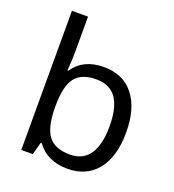

<svg xmlns="http://www.w3.org/2000/svg" viewBox="-139 -868 893 985"><g transform="rotate(20 307.5 -375.0)"><path d="M338.9 -544.9Q444.8 -544.9 502.4 -471.9Q560.1 -398.9 560.1 -268.1Q560.1 -135.3 501.5 -62.7Q442.9 9.8 338.9 9.8Q284.7 9.8 242.2 -9.8Q199.7 -29.3 172.9 -67.9H166Q150.9 -9.3 147.9 0H85V-759.8H172.9V-575.2Q172.9 -520 168 -464.8H172.9Q227.1 -544.9 338.9 -544.9ZM324.2 -472.2Q243.2 -472.2 208 -426.3Q172.9 -380.4 172.9 -271V-267.1Q172.9 -157.2 208.7 -110.1Q244.6 -63 326.2 -63Q398.4 -63 433.8 -116Q469.2 -168.9 469.2 -269Q469.2 -370.6 433.6 -421.4Q397.9 -472.2 324.2 -472.2Z"/></g></svg>

Font: Noto Sans Southeast Asian
Style: Regular
Weight: 400
Designer: Monotype Design Team
Foundry: Monotype Imaging Inc.
Version: Version 1.06 uh; ttfautohint (v1.4.1)